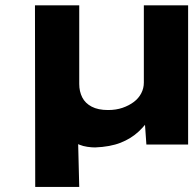

<svg xmlns="http://www.w3.org/2000/svg" viewBox="-20 -551 737 732"><path d="M114.3 161.6 113.3 -530.7H282.1V-231Q282.1 -202.4 293.5 -179.8Q304.9 -157.3 329.5 -144.4Q354 -131.5 391.9 -131.5Q422.4 -131.5 447.2 -140Q472 -148.6 490.4 -162.5Q508.7 -176.4 518.5 -195.4Q528.4 -214.3 528.4 -236.1V-530.7H697.2V0H538.1L531.8 -89.6L562.4 -116.2Q538.4 -77.4 509.2 -50Q480 -22.7 440 -6.9Q400 8.9 342.4 11.1Q329 11.1 312.8 8.7Q296.5 6.3 283.1 0.8Q269.6 -4.7 261.9 -13.4L276.4 -66L282.1 161.6Z"/></svg>

Font: Lexend Giga
Style: Regular
Weight: 400
Designer: Bonnie Shaver-Troup, Thomas Jockin
Foundry: Lexend
Version: Version 1.007